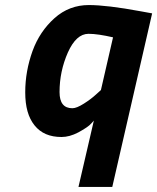

<svg xmlns="http://www.w3.org/2000/svg" viewBox="-20 -531 623 761"><path d="M224 12C245 12 267 6 290 -6C312 -18 327 -28 335 -35C342 -42 348 -48 352 -53C352 -53 291 210 291 210C291 210 425 210 425 210C425 210 583 -478 583 -478C583 -478 539 -486 539 -486C539 -486 539 -486 539 -486C448 -503 379 -511 332 -511C332 -511 332 -511 332 -511C281 -511 235 -494 196 -459C157 -424 128 -381 109 -329C90 -276 80 -222 80 -165C80 -108 92 -65 117 -34C142 -3 177 12 224 12C224 12 224 12 224 12ZM331 -397C356 -397 389 -392 428 -383C428 -383 380 -174 380 -174C380 -174 360 -156 360 -156C360 -156 360 -156 360 -156C347 -144 331 -132 312 -120C293 -108 278 -102 267 -102C267 -102 267 -102 267 -102C233 -102 216 -123 216 -166C216 -166 216 -166 216 -166C216 -221 227 -273 249 -323C271 -372 298 -397 331 -397C331 -397 331 -397 331 -397Z"/></svg>

Font: My Font
Style: Bold Italic
Weight: 500
Version: Version 0.001